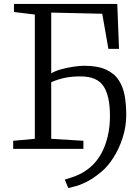

<svg xmlns="http://www.w3.org/2000/svg" viewBox="-20 -763 702 984"><path d="M330 201 312 157.5Q324.5 153 344.2 147.2Q364 141.5 390 129Q416 116.5 445 92Q476.5 64.5 498.5 24.8Q520.5 -15 532 -64Q543.5 -113 543.5 -167Q544 -269 511.2 -320.2Q478.5 -371.5 391.5 -371.5Q350.5 -371.5 315.8 -364.8Q281 -358 242.5 -342V-51.5L407.5 -41.5V0H47.5V-41.5L158.5 -51.5V-688.5L51.5 -701.5V-743H581L590 -512.5H535.5L504 -692.5L242.5 -698.5V-387Q263.5 -400 295.5 -408.5Q327.5 -417 359.2 -421.5Q391 -426 410.5 -426Q479.5 -426 522.2 -406.8Q565 -387.5 587.8 -353.2Q610.5 -319 618.8 -273.5Q627 -228 627 -175Q627 -113 608.2 -55.8Q589.5 1.5 560 47Q530.5 92.5 497 119.5Q456 153 423.8 169Q391.5 185 368.5 191Q345.5 197 330 201Z"/></svg>

Font: Merriweather 20pt Light
Style: Regular
Weight: 300
Version: Version 2.100